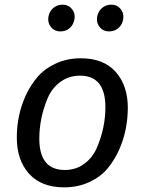

<svg xmlns="http://www.w3.org/2000/svg" viewBox="-20 -788 618 820"><path d="M321.8 -464.8Q273.9 -464.8 237.5 -438Q201.2 -411.1 183.1 -367.7Q147.9 -283.2 147.9 -195.8Q147.9 -62 256.8 -62Q304.7 -62 340.8 -89.1Q377 -116.2 395 -159.7Q430.2 -244.1 430.2 -331.1Q429.7 -464.8 321.8 -464.8ZM325.2 -539.1Q422.4 -539.1 474.1 -481Q525.9 -422.9 525.9 -327.1Q525.4 -231.4 489.3 -149.4Q468.8 -104 439.5 -68.6Q410.2 -33.2 361.6 -10.5Q313 12.2 253.9 12.2Q156.7 12.2 104.2 -45.9Q51.8 -104 51.8 -200.2Q51.8 -296.4 89.4 -378.9Q109.9 -423.8 139.9 -459Q169.9 -494.1 218 -516.6Q266.1 -539.1 325.2 -539.1ZM414.6 -752.9Q431.2 -768.1 455.6 -768.1Q480 -768.1 494.9 -750Q509.8 -731.9 506.3 -707.5Q502.9 -683.1 486.1 -668.5Q469.2 -653.8 445.1 -653.8Q420.9 -653.8 406 -671.9Q391.1 -689.9 394.5 -713.9Q397.9 -737.8 414.6 -752.9ZM207 -753.4Q224.1 -768.1 248 -768.1Q272 -768.1 286.9 -750Q301.8 -731.9 298.3 -708Q294.9 -684.1 278.6 -668.9Q262.2 -653.8 237.5 -653.8Q212.9 -653.8 198 -671.9Q183.1 -689.9 186.5 -714.4Q189.9 -738.8 207 -753.4Z"/></svg>

Font: FiraSans-Italic
Style: Italic
Weight: 400
Italic angle: -8°
Designer: Carrois Corporate & Edenspiekermann AG
Foundry: Carrois Corporate GbR & Edenspiekermann AG
Version: Version 3.106;PS 003.106;hotconv 1.0.70;makeotf.lib2.5.58329